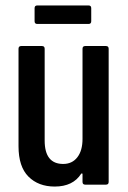

<svg xmlns="http://www.w3.org/2000/svg" viewBox="-20 -678 470 705"><path d="M305 -658Q315 -658 315 -648V-600Q315 -590 305 -590H117Q107 -590 107 -600V-648Q107 -658 117 -658ZM283 -499Q283 -509 293 -509H369Q379 -509 379 -499V-10Q379 0 369 0H293Q283 0 283 -10V-39Q282 -43 278 -40Q248 7 181 7Q121 7 84.5 -29.5Q48 -66 48 -141V-499Q48 -509 58 -509H134Q144 -509 144 -499V-162Q144 -76 212 -76Q245 -76 264 -100.5Q283 -125 283 -168Z"/></svg>

Font: Barlow Condensed Medium
Style: Regular
Weight: 500
Width: 3
Designer: Jeremy Tribby
Foundry: Tribby Type
Version: Version 1.422;hotconv 1.0.109;makeotfexe 2.5.65596